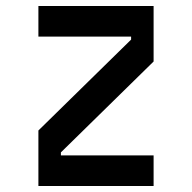

<svg xmlns="http://www.w3.org/2000/svg" viewBox="-20 -620 640 640"><path d="M108 -600H492V-415L183 -112V-102H492V0H108V-185L417 -488V-498H108Z"/></svg>

Font: Martian Mono Condensed
Style: Regular
Weight: 400
Width: 3
Designer: Roman Shamin
Foundry: Evil Martians
Version: Version 1.000